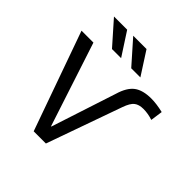

<svg xmlns="http://www.w3.org/2000/svg" viewBox="-243 -1148 1336 1336"><g transform="rotate(45 424.5 -480.0)"><path d="M32.2 -730.5H149.4L352.5 -110.4H355.5L511.7 -588.9Q536.1 -671.9 581.5 -706.1Q627 -740.2 710 -740.2Q760.7 -740.2 827.1 -724.6L814.5 -634.8Q766.6 -650.4 722.7 -650.4Q678.7 -650.4 653.8 -630.9Q628.9 -611.3 609.4 -555.7L412.1 0H292ZM122.1 -960H252L362.3 -790H272.5ZM311.5 -960H442.4L551.8 -790H461.9Z"/></g></svg>

Font: GenEi M Gothic v2 Medium
Style: Regular
Weight: 500
Version: Version 2.0